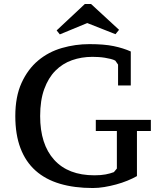

<svg xmlns="http://www.w3.org/2000/svg" viewBox="-20 -934 814 966"><path d="M669 -48Q648 -36 621 -25Q594 -14 564.5 -6Q535 2 505 7Q475 12 447 12Q354 12 281.5 -9.5Q209 -31 159 -75.5Q109 -120 83 -188.5Q57 -257 57 -350Q57 -448 88.5 -517Q120 -586 172 -629.5Q224 -673 291.5 -692.5Q359 -712 430 -712Q504 -712 552 -702Q600 -692 638 -675V-504H574V-609L560 -629Q551 -634 537 -637.5Q523 -641 507.5 -643.5Q492 -646 475.5 -647Q459 -648 445 -648Q390 -648 342 -631Q294 -614 258.5 -578Q223 -542 202.5 -485.5Q182 -429 182 -350Q182 -208 252.5 -130Q323 -52 455 -52Q488 -52 511.5 -56.5Q535 -61 553 -68L568 -86V-275H462V-331H739V-275H669ZM281 -761 265 -781 407 -914H438L579 -784L561 -762L419 -818Z"/></svg>

Font: PT Serif Caption
Style: Regular
Weight: 400
Designer: A.Korolkova, O.Umpeleva, V.Yefimov
Foundry: ParaType Ltd
Version: Version 1.000W OFL